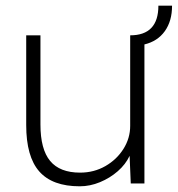

<svg xmlns="http://www.w3.org/2000/svg" viewBox="-20 -644 624 674"><path d="M260 10Q164 10 118 -42Q72 -94 72 -205V-520H122V-207Q122 -120 156 -79Q190 -38 261 -38Q310 -38 350 -61Q390 -84 413.5 -121.5Q437 -159 437 -202V-520Q536 -520 536 -624H584Q584 -570 558.5 -534.5Q533 -499 487 -488V0H439L435 -97Q421 -67 393.5 -43Q366 -19 331 -4.5Q296 10 260 10Z"/></svg>

Font: Lexend Deca ExtraLight
Style: Regular
Weight: 200
Designer: Bonnie Shaver-Troup, Thomas Jockin
Foundry: Lexend
Version: Version 1.008; ttfautohint (v1.8.4.7-5d5b)